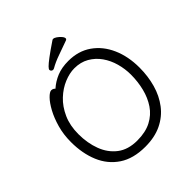

<svg xmlns="http://www.w3.org/2000/svg" viewBox="-237 -1040 1218 1218"><g transform="rotate(-45 372.5 -431.0)"><path d="M488 -816Q439 -798 390.5 -781Q342 -764 308 -744Q302 -741 297 -741Q290 -741 285 -746Q280 -751 280 -758Q280 -764 292 -776.5Q304 -789 336.5 -813.5Q369 -838 430 -879Q432 -880 436 -880Q446 -880 459.5 -870.5Q473 -861 484 -848.5Q495 -836 495 -826Q495 -819 488 -816ZM223 -646Q258 -677 302 -695Q346 -713 405 -713Q495 -713 560 -667.5Q625 -622 660 -543Q695 -464 695 -363Q695 -286 675.5 -217Q656 -148 615.5 -95Q575 -42 513 -12Q451 18 366 18Q259 18 189.5 -28.5Q120 -75 86.5 -155Q53 -235 53 -337Q53 -404 69.5 -462.5Q86 -521 110 -565Q134 -609 158 -633.5Q182 -658 197 -658Q205 -658 212 -654.5Q219 -651 223 -646ZM358 -46Q432 -46 483 -72.5Q534 -99 565 -145Q596 -191 610.5 -249.5Q625 -308 625 -371Q625 -422 611 -472.5Q597 -523 568.5 -563.5Q540 -604 497.5 -628.5Q455 -653 399 -653Q356 -653 307.5 -633Q259 -613 217 -573.5Q175 -534 148.5 -475Q122 -416 122 -339Q122 -259 147 -192.5Q172 -126 224 -86Q276 -46 358 -46Z"/></g></svg>

Font: Moon Stars Kai T
Style: Regular
Weight: 400
Designer: GuiWonder
Version: Version 1.101